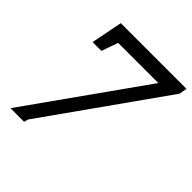

<svg xmlns="http://www.w3.org/2000/svg" viewBox="-190 -809 984 984"><g transform="rotate(45 302.0 -317.0)"><path d="M596.2 -627.9 141.1 14.2 134.8 37.1H36.1L481 -589.8H189.9L158.2 -500H94.2L127.9 -670.9H604Z"/></g></svg>

Font: Charis SIL Afr
Style: Italic
Weight: 400
Italic angle: -11°
Foundry: SIL International
Version: Version 5.000